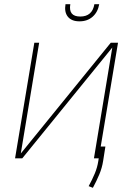

<svg xmlns="http://www.w3.org/2000/svg" viewBox="-20 -747 621 906"><path d="M78.1 -22.7 502.8 -545.5H536.9L446 0H423.3L509.9 -522.7L85.2 0H51.1L142 -545.5H164.8ZM425.4 -727.3H448.2Q441.8 -690 417.1 -668.1Q392.4 -646.3 355.1 -646.3Q317.8 -646.3 300.2 -668.1Q282.7 -690 289.1 -727.3H311.8Q301.8 -669 358.7 -669Q415.5 -669 425.4 -727.3ZM477.3 -55.4 466.6 12.8Q461.6 45.1 448.5 76.3Q435.4 107.6 418.3 139.2L398.4 131.4Q415.1 100.9 427.2 71.9Q439.3 43 443.9 12.8L454.5 -55.4Z"/></svg>

Font: Inter Thin  BETA
Style: Italic
Weight: 100
Italic angle: -9.39999°
Designer: Rasmus Andersson
Foundry: rsms
Version: Version 3.011;git-f93a4a705